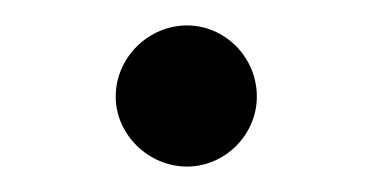

<svg xmlns="http://www.w3.org/2000/svg" viewBox="-20 -401 294 151"><path d="M127 -270C157 -270 182 -295 182 -325C182 -356 157 -381 127 -381C97 -381 71 -356 71 -325C71 -295 97 -270 127 -270Z"/></svg>

Font: HB Figtree Prototype
Style: Regular
Weight: 400
Designer: Alfredo Marco Pradil
Foundry: Hanken Design Co.®
Version: Version 1.002;Glyphs 3.2 (3228)